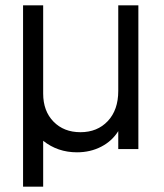

<svg xmlns="http://www.w3.org/2000/svg" viewBox="-20 -556 613 716"><path d="M66 -536H141V-207Q141 -142 179.5 -102.5Q218 -63 280 -63Q343 -63 382 -104.5Q421 -146 421 -217V-536H496V0H421V-67Q398 -30 357.5 -9Q317 12 267 12Q195 12 141 -31V140H66Z"/></svg>

Font: Eudoxus Sans
Style: Regular
Weight: 400
Designer: Stijn de Vries
Foundry: tokotype
Version: Version 2.005